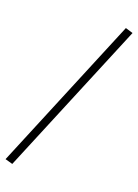

<svg xmlns="http://www.w3.org/2000/svg" viewBox="-218 -829 748 1041"><g transform="rotate(20 156.5 -308.5)"><path d="M-7 143 -50 131 320 -760 363 -747Z"/></g></svg>

Font: Mulat Addis
Style: Regular
Weight: 400
Designer: Fasil fikreab
Version: Version 1.001; ttfautohint (v1.8.3)